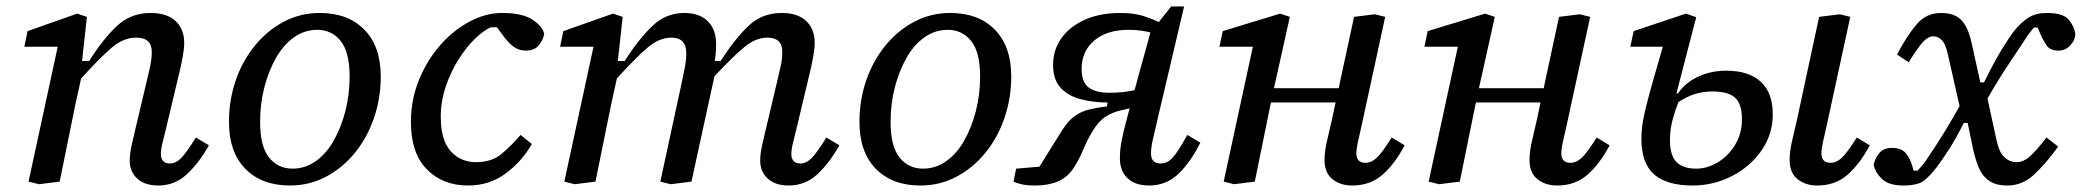

<svg xmlns="http://www.w3.org/2000/svg" viewBox="-20 -560 6419 592"><path d="M468 12Q426 12 403 -9.5Q380 -31 380 -64Q380 -85 385 -108.5Q390 -132 396 -156L432 -308Q438 -332 443 -355.5Q448 -379 448 -400Q448 -444 400 -444Q361 -444 325 -413.5Q289 -383 230 -318L212 -236Q200 -177 188 -118Q176 -59 164 0L100 8L68 0L158 -416H55L65 -464L218 -518L248 -508L233 -372H255Q297 -439 340 -479.5Q383 -520 444 -520Q495 -520 521.5 -495Q548 -470 548 -428Q548 -410 543 -383Q538 -356 532 -332L492 -164Q486 -140 481 -119.5Q476 -99 476 -84Q476 -72 482.5 -64Q489 -56 504 -56Q522 -56 538 -72Q554 -88 584 -136L624 -112Q594 -58 556.5 -23Q519 12 468 12Z M874 12Q787 12 736.5 -39.5Q686 -91 686 -184Q686 -252 707 -312.5Q728 -373 766 -419.5Q804 -466 855 -493Q906 -520 966 -520Q1053 -520 1103.5 -468.5Q1154 -417 1154 -324Q1154 -257 1133 -196Q1112 -135 1074 -88.5Q1036 -42 985 -15Q934 12 874 12ZM882 -40Q921 -40 953.5 -63Q986 -86 1009 -126.5Q1032 -167 1045 -218Q1058 -269 1058 -324Q1058 -399 1030.5 -433.5Q1003 -468 958 -468Q919 -468 886.5 -445Q854 -422 831 -381.5Q808 -341 795 -290.5Q782 -240 782 -184Q782 -109 809.5 -74.5Q837 -40 882 -40Z M1423 12Q1345 12 1296 -38Q1247 -88 1247 -184Q1247 -253 1272 -314Q1297 -375 1337.5 -421Q1378 -467 1428 -493.5Q1478 -520 1527 -520Q1590 -520 1621 -500Q1652 -480 1658 -456Q1655 -437 1641.5 -420.5Q1628 -404 1601 -404Q1580 -404 1563.5 -416Q1547 -428 1530 -452L1512 -476H1494Q1472 -467 1445 -441Q1418 -415 1394 -377Q1370 -339 1354.5 -293.5Q1339 -248 1339 -200Q1339 -128 1369.5 -94Q1400 -60 1448 -60Q1496 -60 1526.5 -85.5Q1557 -111 1585 -144L1620 -116Q1589 -62 1539 -25Q1489 12 1423 12Z M2412 12Q2370 12 2347 -9.5Q2324 -31 2324 -64Q2324 -85 2329 -108.5Q2334 -132 2340 -156L2376 -308Q2382 -332 2387 -355.5Q2392 -379 2392 -400Q2392 -444 2346 -444Q2311 -444 2276.5 -416Q2242 -388 2183 -325L2160 -220Q2148 -165 2136 -110Q2124 -55 2112 0L2048 8L2016 0L2080 -296Q2086 -323 2091 -349Q2096 -375 2096 -396Q2096 -444 2050 -444Q2013 -444 1977 -413.5Q1941 -383 1882 -318L1864 -236Q1852 -177 1840 -118Q1828 -59 1816 0L1752 8L1720 0L1810 -416H1707L1717 -464L1870 -518L1900 -508L1885 -372H1906Q1949 -439 1991 -479.5Q2033 -520 2090 -520Q2137 -520 2162.5 -494.5Q2188 -469 2188 -424Q2188 -412 2187 -398.5Q2186 -385 2184 -372H2202Q2245 -439 2287 -479.5Q2329 -520 2390 -520Q2440 -520 2466 -495Q2492 -470 2492 -428Q2492 -410 2487 -383Q2482 -356 2476 -332L2436 -164Q2430 -140 2425 -119.5Q2420 -99 2420 -84Q2420 -72 2426.5 -64Q2433 -56 2448 -56Q2466 -56 2482 -72Q2498 -88 2528 -136L2568 -112Q2538 -58 2500.5 -23Q2463 12 2412 12Z M2818 12Q2731 12 2680.5 -39.5Q2630 -91 2630 -184Q2630 -252 2651 -312.5Q2672 -373 2710 -419.5Q2748 -466 2799 -493Q2850 -520 2910 -520Q2997 -520 3047.5 -468.5Q3098 -417 3098 -324Q3098 -257 3077 -196Q3056 -135 3018 -88.5Q2980 -42 2929 -15Q2878 12 2818 12ZM2826 -40Q2865 -40 2897.5 -63Q2930 -86 2953 -126.5Q2976 -167 2989 -218Q3002 -269 3002 -324Q3002 -399 2974.5 -433.5Q2947 -468 2902 -468Q2863 -468 2830.5 -445Q2798 -422 2775 -381.5Q2752 -341 2739 -290.5Q2726 -240 2726 -184Q2726 -109 2753.5 -74.5Q2781 -40 2826 -40Z M3315 -348Q3315 -306 3337 -290Q3359 -274 3401 -274Q3443 -274 3478 -282L3481 -292Q3492 -334 3504 -376Q3516 -418 3527 -460Q3515 -463 3499 -465.5Q3483 -468 3459 -468Q3393 -468 3354 -435Q3315 -402 3315 -348ZM3105 0 3113 -40 3185 -46Q3201 -72 3219 -101Q3237 -130 3256 -160Q3274 -188 3293.5 -202Q3313 -216 3337 -222Q3361 -228 3393 -232L3395 -244Q3351 -244 3312.5 -254Q3274 -264 3250.5 -289Q3227 -314 3227 -360Q3227 -406 3252.5 -442Q3278 -478 3324.5 -499Q3371 -520 3435 -520Q3477 -520 3506 -510.5Q3535 -501 3553 -492L3591 -540H3631L3549 -192Q3540 -153 3534.5 -129.5Q3529 -106 3529 -86Q3529 -56 3559 -56Q3579 -56 3595 -73Q3611 -90 3641 -144L3681 -120Q3651 -60 3613.5 -24Q3576 12 3523 12Q3480 12 3456.5 -10.5Q3433 -33 3433 -72Q3433 -99 3438.5 -127Q3444 -155 3453 -188L3463 -226L3437 -220Q3410 -214 3388.5 -200Q3367 -186 3349 -156Q3331 -126 3319 -96.5Q3307 -67 3289 -40Q3271 -13 3241.5 -0.5Q3212 12 3173 12Q3143 12 3127 7.5Q3111 3 3105 0Z M3785 8 3753 0 3843 -416H3740L3750 -464L3927 -518L3957 -508L3933 -400L3908 -288H4108L4111 -304Q4122 -355 4133 -406Q4144 -457 4155 -508L4219 -516L4251 -508L4179 -176Q4173 -149 4167.5 -125Q4162 -101 4162 -86Q4162 -74 4168.5 -66Q4175 -58 4190 -58Q4208 -58 4224.5 -73Q4241 -88 4271 -136L4311 -112Q4281 -55 4243 -21.5Q4205 12 4149 12Q4113 12 4088.5 -7.5Q4064 -27 4064 -67Q4064 -94 4072.5 -129.5Q4081 -165 4087 -192L4098 -244H3899L3897 -236Q3885 -177 3873 -118Q3861 -59 3849 0Z M4417 8 4385 0 4475 -416H4372L4382 -464L4559 -518L4589 -508L4565 -400L4540 -288H4740L4743 -304Q4754 -355 4765 -406Q4776 -457 4787 -508L4851 -516L4883 -508L4811 -176Q4805 -149 4799.5 -125Q4794 -101 4794 -86Q4794 -74 4800.5 -66Q4807 -58 4822 -58Q4840 -58 4856.5 -73Q4873 -88 4903 -136L4943 -112Q4913 -55 4875 -21.5Q4837 12 4781 12Q4745 12 4720.5 -7.5Q4696 -27 4696 -67Q4696 -94 4704.5 -129.5Q4713 -165 4719 -192L4730 -244H4531L4529 -236Q4517 -177 4505 -118Q4493 -59 4481 0Z M5583 12Q5547 12 5522.5 -7.5Q5498 -27 5498 -67Q5498 -94 5506.5 -129.5Q5515 -165 5521 -192L5545 -304Q5556 -355 5567 -406Q5578 -457 5589 -508L5653 -516L5685 -508L5613 -176Q5607 -149 5601.5 -125Q5596 -101 5596 -86Q5596 -74 5602.5 -66Q5609 -58 5624 -58Q5642 -58 5658.5 -73Q5675 -88 5705 -136L5745 -112Q5715 -55 5677 -21.5Q5639 12 5583 12ZM5129 -128Q5129 -81 5149 -60.5Q5169 -40 5210 -40Q5244 -40 5276.5 -59.5Q5309 -79 5330 -113.5Q5351 -148 5351 -192Q5351 -240 5329.5 -259Q5308 -278 5260 -278Q5203 -278 5155 -245Q5145 -220 5137 -190Q5129 -160 5129 -128ZM5199 12Q5120 12 5080.5 -22Q5041 -56 5041 -132Q5041 -152 5043.5 -172Q5046 -192 5053 -221.5Q5060 -251 5073 -297.5Q5086 -344 5107 -416H5007L5017 -464L5178 -518L5210 -507L5149 -272H5154Q5175 -304 5214.5 -323Q5254 -342 5303 -342Q5372 -342 5409 -308Q5446 -274 5446 -208Q5446 -160 5425.5 -120Q5405 -80 5369.5 -50Q5334 -20 5290 -4Q5246 12 5199 12Z M5757 -52Q5762 -74 5775.5 -89Q5789 -104 5813 -104Q5842 -104 5855.5 -88.5Q5869 -73 5876 -49L5880 -34H5893Q5901 -44 5909.5 -53.5Q5918 -63 5925 -75Q5978 -153 6022 -233L5986 -392Q5979 -424 5967.5 -436Q5956 -448 5941 -448Q5926 -448 5910.5 -432Q5895 -416 5865 -368L5829 -392Q5861 -452 5890.5 -486Q5920 -520 5965 -520Q6007 -520 6028 -497.5Q6049 -475 6059 -428L6086 -306H6097V-305Q6129 -370 6153 -409Q6177 -448 6193 -468Q6213 -492 6235 -506Q6257 -520 6291 -520Q6341 -520 6358 -500Q6375 -480 6379 -456Q6378 -435 6363 -419.5Q6348 -404 6327 -404Q6302 -404 6291.5 -418.5Q6281 -433 6270 -458L6263 -475H6251Q6246 -468 6239.5 -460.5Q6233 -453 6227 -443Q6200 -402 6170 -357Q6140 -312 6108 -256L6136 -128Q6144 -90 6160.5 -75Q6177 -60 6198 -60Q6219 -60 6239.5 -78.5Q6260 -97 6290 -136L6326 -108Q6287 -54 6251 -21Q6215 12 6170 12Q6132 12 6111 -4Q6090 -20 6079.5 -47Q6069 -74 6062 -108L6047 -181H6035Q6010 -131 5988.5 -98Q5967 -65 5952 -45Q5933 -20 5913.5 -4Q5894 12 5849 12Q5804 12 5783 -8Q5762 -28 5757 -52Z"/></svg>

Font: Source Serif 4 Caption
Style: Italic
Weight: 400
Italic angle: -12°
Designer: Frank Grießhammer
Foundry: Adobe Systems Incorporated
Version: Version 4.004;hotconv 1.0.117;makeotfexe 2.5.65602